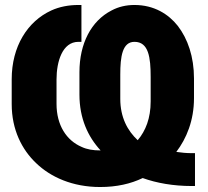

<svg xmlns="http://www.w3.org/2000/svg" viewBox="-20 -741 836 771"><path d="M27 -323C27 -220 68 -140 125 -86C183 -30 271 10 382 10C449 10 505 -3 553 -26C609 -6 675 6 751 6H763V-126H751C728 -126 709 -128 688 -131C729 -185 759 -257 759 -347V-426C759 -513 734 -585 694 -637C657 -684 599 -721 520 -721C487 -721 456 -714 428 -699C346 -657 299 -566 299 -451V-361C299 -266 333 -192 384 -137H382C354 -137 329 -141 308 -151C247 -177 207 -238 207 -324V-422C207 -493 230 -573 295 -573H307V-721H295C256 -721 219 -714 186 -699C90 -655 27 -554 27 -423ZM463 -344V-442C463 -513 471 -573 520 -573C577 -573 585 -510 585 -432V-334C585 -266 565 -216 533 -178C492 -216 463 -270 463 -344Z"/></svg>

Font: Asimov Pro
Style: Ult
Weight: 900
Designer: Google
Version: Version 2.000980; 2014